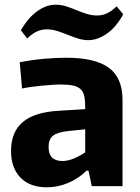

<svg xmlns="http://www.w3.org/2000/svg" viewBox="-20 -793 595 818"><path d="M180 5Q107 5 67 -36.5Q27 -78 27 -150Q27 -230 76.5 -272.5Q126 -315 229 -321L343 -328V-337Q343 -365 339 -383.5Q335 -402 323.5 -413Q312 -424 291.5 -428.5Q271 -433 238 -433Q222 -433 201.5 -431.5Q181 -430 159 -428Q137 -426 115 -423Q93 -420 74 -416L64 -528Q117 -538 167 -542.5Q217 -547 262 -547Q386 -547 444 -504Q502 -461 502 -368V0H371L357 -66H349Q314 -32 270 -13.5Q226 5 180 5ZM246 -107Q270 -107 296.5 -118.5Q323 -130 343 -144V-242L273 -235Q225 -230 206 -215Q187 -200 187 -167Q187 -107 246 -107ZM69 -664Q100 -718 139 -745.5Q178 -773 216 -773Q240 -773 262 -766Q284 -759 305.5 -750Q327 -741 349 -734Q371 -727 394 -727Q415 -727 434.5 -735.5Q454 -744 477 -766L505 -732Q474 -676 434.5 -649Q395 -622 357 -622Q334 -622 312 -629Q290 -636 268 -645Q246 -654 223.5 -661Q201 -668 179 -668Q158 -668 138.5 -659.5Q119 -651 96 -629Z"/></svg>

Font: Encode Sans Narrow
Style: Bold
Weight: 700
Designer: Pablo Impallari, Andres Torresi
Foundry: Pablo Impallari, Andres Torresi
Version: Version 1.000; ttfautohint (v1.00) -l 8 -r 50 -G 200 -x 14 -